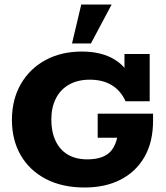

<svg xmlns="http://www.w3.org/2000/svg" viewBox="-20 -823 739 853"><path d="M356 10Q256 10 183.5 -28Q111 -66 72 -133.5Q33 -201 33 -290Q33 -381 72.5 -449.5Q112 -518 182 -556Q252 -594 344 -594Q431 -594 490 -558Q549 -522 574 -448L533 -474V-583H645V-373H538Q516 -421 476 -445Q436 -469 379 -469Q326 -469 287.5 -447.5Q249 -426 228.5 -386Q208 -346 208 -292Q208 -237 227 -197Q246 -157 281.5 -136Q317 -115 368 -115Q446 -115 477.5 -157.5Q509 -200 508 -291L568 -211H414V-318H660V-287Q660 -192 622 -126Q584 -60 516 -25Q448 10 356 10ZM300 -630 341 -803H476L384 -630Z"/></svg>

Font: Rokkitt SemiBold ExtraBold
Style: Regular
Weight: 800
Version: Version 3.103